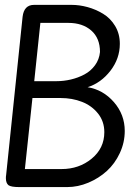

<svg xmlns="http://www.w3.org/2000/svg" viewBox="-20 -760 570 780"><path d="M4.9 -48.8 71.8 -691.9Q77.6 -740.2 118.2 -740.2H271Q302.7 -740.2 335.7 -731.2Q368.7 -722.2 398.7 -704.1Q428.7 -686 447.8 -654.3Q466.8 -622.6 466.8 -582Q466.8 -522 428.5 -472.4Q390.1 -422.9 335.9 -405.8Q398.9 -395.5 442.9 -345Q486.8 -294.4 486.8 -228Q486.8 -181.2 466.8 -138.2Q446.8 -95.2 414.1 -65.4Q381.3 -35.6 338.9 -17.8Q296.4 0 252.9 0H58.1Q24.9 0 14.2 -7.8Q3.9 -16.6 3.9 -36.1Q3.9 -43.9 4.9 -48.8ZM111.8 -361.8 81.1 -73.2H230Q301.3 -73.2 352.5 -115.5Q403.8 -157.7 403.8 -223.1Q403.8 -266.6 378.4 -298.6Q353 -330.6 313.2 -346.2Q273.4 -361.8 226.1 -361.8ZM119.1 -430.2H209Q238.8 -430.2 267.8 -437Q296.9 -443.8 322.8 -457.5Q348.6 -471.2 366 -494.9Q383.3 -518.6 386.2 -548.8Q386.2 -605 350.8 -636Q315.4 -667 257.8 -667H144Z"/></svg>

Font: BPreplay
Style: Italic
Weight: 400
Italic angle: -6°
Designer: Magenta/George Triantafyllakos
Foundry: Magenta/George Triantafyllakos
Version: Version 1.00